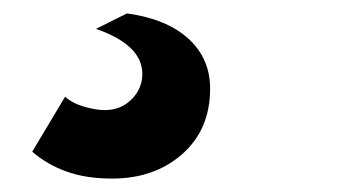

<svg xmlns="http://www.w3.org/2000/svg" viewBox="-20 -49 540 286"><path d="M123 -6 169 -29Q228 -21 260.5 8.5Q293 38 293 83Q293 144 251.5 180.5Q210 217 147 217Q108 217 79 206.5Q50 196 28 177L77 95Q88 105 105.5 110Q123 115 136 115Q160 115 176 99Q192 83 192 61Q192 18 123 -6Z"/></svg>

Font: Work Sans ExtraBold
Style: Italic
Weight: 800
Italic angle: -13°
Designer: Wei Huang
Foundry: Wei Huang
Version: Version 2.012; ttfautohint (v1.8.3)